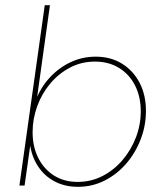

<svg xmlns="http://www.w3.org/2000/svg" viewBox="-20 -717 646 742"><path d="M281 5Q230 5 190 -16.5Q150 -38 125.5 -76.5Q101 -115 95 -166L99 -170L75 0H55L153 -697H173L121 -324L118 -329Q137 -379 172 -417Q207 -455 252.5 -476.5Q298 -498 350 -498Q408 -498 451.5 -471Q495 -444 519.5 -397Q544 -350 544 -288Q544 -232 524 -179.5Q504 -127 468.5 -85.5Q433 -44 385 -19.5Q337 5 281 5ZM280 -14Q332 -14 376.5 -37Q421 -60 454 -99Q487 -138 505.5 -186.5Q524 -235 524 -287Q524 -343 502 -386.5Q480 -430 440 -454.5Q400 -479 347 -479Q295 -479 251 -456Q207 -433 174.5 -394.5Q142 -356 124 -307Q106 -258 106 -206Q106 -150 128 -106.5Q150 -63 189 -38.5Q228 -14 280 -14Z"/></svg>

Font: Hanken Grotesk Thin
Style: Italic
Weight: 250
Italic angle: -8°
Designer: Alfredo Marco Pradil
Foundry: Hanken Design Co.
Version: Version 3.013